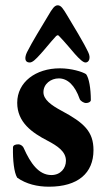

<svg xmlns="http://www.w3.org/2000/svg" viewBox="-20 -691 400 725"><path d="M198 -671C186 -671 177 -658 162 -632C137 -590 102 -534 82 -494C72 -473 73 -455 92 -455C103 -455 115 -467 133 -487C148 -503 168 -529 192 -555C195 -557 197 -558 198 -558C200 -558 201 -557 203 -555C228 -529 249 -503 263 -487C281 -467 294 -455 303 -455C316 -455 324 -472 313 -494C294 -534 258 -592 233 -634C219 -657 211 -671 198 -671ZM165 14C274 14 333 -37 333 -124C333 -194 298 -227 212 -273C173 -294 144 -315 144 -343C144 -374 172 -395 202 -395C235 -395 263 -369 281 -317C283 -311 295 -302 305 -302C315 -302 323 -307 323 -313C323 -357 316 -397 305 -411C291 -420 250 -433 206 -433C115 -433 45 -381 45 -303C45 -229 101 -190 159 -160C197 -140 229 -119 229 -84C229 -56 209 -30 174 -30C126 -30 95 -75 70 -131C68 -138 59 -146 49 -146C37 -146 29 -142 29 -134C28 -87 33 -39 45 -20C79 4 121 14 165 14Z"/></svg>

Font: EB Garamond
Style: Bold
Weight: 700
Designer: Georg Duffner and Octavio Pardo
Foundry: Georg Duffner
Version: Version 1.000;PS 001.000;hotconv 1.0.88;makeotf.lib2.5.64775